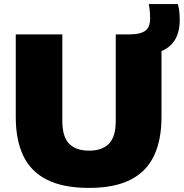

<svg xmlns="http://www.w3.org/2000/svg" viewBox="-20 -908 898 938"><path d="M415 10Q289 10 209.8 -29.8Q130.5 -69.5 93.8 -146.8Q57 -224 57 -336V-740H284.5V-316Q284.5 -240.5 317.5 -206.2Q350.5 -172 415 -172Q479.5 -172 512.5 -206.2Q545.5 -240.5 545.5 -316V-740H613.5Q664 -740 688.8 -757Q713.5 -774 713.5 -818Q713.5 -832 712.2 -848.5Q711 -865 707 -888H849Q855 -865.5 856.5 -846.8Q858 -828 858 -810.5Q858 -751 834.5 -713.2Q811 -675.5 769 -658.5V-336Q769 -224 732.2 -146.8Q695.5 -69.5 617.2 -29.8Q539 10 415 10Z"/></svg>

Font: Encode Sans SemiExpanded Black
Style: Regular
Weight: 900
Width: 6
Designer: Multiple Designers
Foundry: Impallari Type
Version: Version 3.002